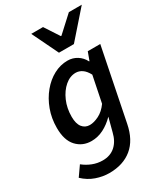

<svg xmlns="http://www.w3.org/2000/svg" viewBox="-233 -850 1003 1158"><g transform="rotate(-30 268.5 -270.5)"><path d="M174 211Q129 211 83 195Q37 179 -1 143L46 76Q73 98 107 111.5Q141 125 178 125Q231 125 265.5 94Q300 63 313 8L338 -87Q303 -51 262.5 -30.5Q222 -10 178 -10Q116 -10 75.5 -53.5Q35 -97 35 -183Q35 -250 56.5 -308Q78 -366 114.5 -410Q151 -454 197 -478.5Q243 -503 293 -503Q329 -503 358.5 -484.5Q388 -466 404 -434H407L428 -491H515L415 7Q395 109 333 160Q271 211 174 211ZM217 -99Q246 -99 281 -116.5Q316 -134 344 -173L381 -355Q364 -387 343 -401Q322 -415 299 -415Q259 -415 224 -385Q189 -355 167.5 -305.5Q146 -256 146 -197Q146 -148 165.5 -123.5Q185 -99 217 -99ZM273 -570 185 -752H267L333 -651H337L447 -752H537L377 -570Z"/></g></svg>

Font: Source Sans 3 Semibold
Style: Italic
Weight: 600
Italic angle: -11°
Designer: Paul D. Hunt
Foundry: Adobe
Version: Version 3.052;hotconv 1.1.0;makeotfexe 2.6.0